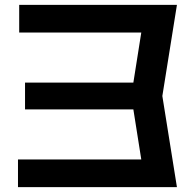

<svg xmlns="http://www.w3.org/2000/svg" viewBox="-20 -770 806 790"><path d="M607 -430V-320H83V-430ZM573 -710 636 -636H59V-750H708L648 -375L708 0H54V-114H636L573 -40L520 -375Z"/></svg>

Font: Unbounded Variable
Style: Regular
Weight: 400
Designer: Luke Prowse, Jean-Baptiste Morizot, Fátima Lázaro, Florian Runge
Foundry: NaN
Version: Version 1.600;FEAKit 1.0